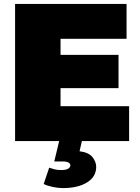

<svg xmlns="http://www.w3.org/2000/svg" viewBox="-20 -720 713 980"><path d="M57 0V-700H626V-522H289V-440H585V-270H289V-178H639V0H398L386 52Q433 58 452 82Q471 106 471 132Q471 182 424.5 211Q378 240 301 240Q276 240 248 234Q220 228 203 219L231 136Q242 140 257.5 144Q273 148 291 148Q317 148 328 141Q339 134 339 124Q339 115 329.5 109.5Q320 104 298 104H257L282 0Z"/></svg>

Font: Montserrat Thin Black
Style: Regular
Weight: 900
Version: Version 9.000